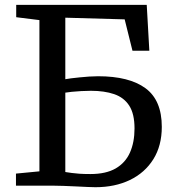

<svg xmlns="http://www.w3.org/2000/svg" viewBox="-20 -763 728 789"><path d="M372.3 6.3Q362.9 6.3 341.2 5.4Q319.5 4.4 292.7 3.1Q265.9 1.9 240.8 0.9Q215.8 0 199.5 0H45.6V-49.6L142 -58.9V-680.4L46.6 -692.3V-743H583L593.7 -554.4H524.4L492.3 -683.4L248.4 -690.3V-437.5Q256.3 -439.2 271.8 -441.1Q287.2 -443 306.8 -445Q326.4 -447 346.3 -448.4Q366.2 -449.7 383 -449.7Q510.7 -449.7 577.8 -400.5Q644.9 -351.2 644.9 -241.7Q644.9 -164.2 610.1 -108.6Q575.3 -53 513.8 -23.3Q452.3 6.3 372.3 6.3ZM351.5 -47.8Q415.3 -47.8 455.3 -70.8Q495.2 -93.9 514 -136Q532.8 -178.2 532.8 -235.2Q532.8 -295.3 511 -328.9Q489.2 -362.5 449 -376.2Q408.8 -389.9 353.5 -389.9Q334.8 -389.9 313.7 -388.7Q292.5 -387.5 274.8 -385.7Q257 -383.8 248.4 -382.3V-56.1Q261.8 -54.1 275 -52.2Q288.1 -50.4 306.1 -49.1Q324.2 -47.8 351.5 -47.8Z"/></svg>

Font: Merriweather 7pt Light
Style: Regular
Weight: 300
Designer: Eben Sorkin
Foundry: Eben Sorkin
Version: Version 2.200;gftools[0.9.31]